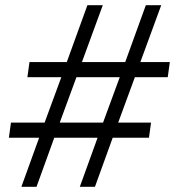

<svg xmlns="http://www.w3.org/2000/svg" viewBox="-20 -716 684 736"><path d="M518 -478H631L623 -420H497L433 -246H559L551 -188H412L344 0H286L354 -188H188L120 0H62L130 -188H14L22 -246H151L215 -420H85L93 -478H236L315 -696H374L294 -478H460L539 -696H598ZM273 -420 209 -246H375L439 -420Z"/></svg>

Font: Chivo Thin Italic
Style: Regular
Weight: 100
Italic angle: -8.05°
Designer: Hector Gatti
Foundry: Omnibus-Type
Version: Version 1.007